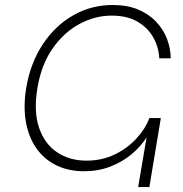

<svg xmlns="http://www.w3.org/2000/svg" viewBox="-20 -757 742 777"><path d="M319.8 -64Q257.3 -64 208.3 -87.9Q159.2 -111.8 127.7 -156.2Q96.2 -200.7 85 -262.5Q73.7 -324.2 85.9 -400.4Q103 -502 153.1 -577.6Q203.1 -653.3 276.4 -695.1Q349.6 -736.8 436 -736.8Q494.1 -736.8 537.6 -719Q581.1 -701.2 610.6 -670.4Q640.1 -639.6 655.3 -601.1Q670.4 -562.5 670.9 -521H624.5Q622.6 -565.4 600.6 -605Q578.6 -644.5 536.6 -669.2Q494.6 -693.8 432.1 -693.8Q364.3 -693.8 301 -659.7Q237.8 -625.5 192.4 -560.1Q147 -494.6 131.3 -400.4Q115.7 -305.2 138.2 -239.7Q160.6 -174.3 211.2 -140.6Q261.7 -106.9 329.6 -106.9Q392.6 -106.9 444.1 -131.8Q495.6 -156.7 532 -196.3Q568.4 -235.8 584.5 -279.3H607.4Q598.1 -240.2 574 -202.1Q549.8 -164.1 512.5 -132.8Q475.1 -101.6 426.5 -82.8Q377.9 -64 319.8 -64ZM539.1 0 586.4 -279.3H630.9L584.5 0Z"/></svg>

Font: Inter 16pt ExtraLight
Style: Italic
Weight: 250
Italic angle: -9.3988°
Version: Version 4.001;git-66647c0bb